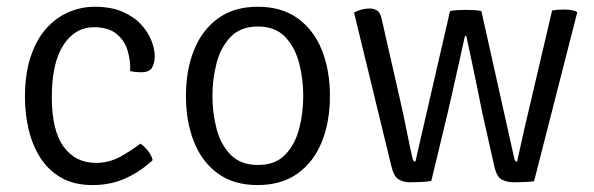

<svg xmlns="http://www.w3.org/2000/svg" viewBox="-20 -522 1713 554"><path d="M355.5 -317Q357 -346 348.5 -375.2Q340 -404.5 316.5 -424Q293 -443.5 251 -443.5Q196.5 -443.5 163 -392Q129.5 -340.5 129.5 -241.5Q129.5 -145.5 163.5 -98.8Q197.5 -52 257 -52Q294 -52 325.8 -69.2Q357.5 -86.5 385 -107.5Q396 -100.5 406.8 -87Q417.5 -73.5 420.5 -60Q386 -27.5 343 -7.8Q300 12 247 12Q193.5 12 156.2 -9.5Q119 -31 96 -67.5Q73 -104 62.5 -149Q52 -194 52 -241.5Q52 -309 68.5 -358.5Q85 -408 113.5 -439.8Q142 -471.5 178.2 -487Q214.5 -502.5 253 -502.5Q300.5 -502.5 333.8 -488Q367 -473.5 387.2 -451.2Q407.5 -429 417 -404.5Q426.5 -380 426.5 -360.5Q426.5 -341 419 -327.2Q411.5 -313.5 387 -313.5Q379 -313.5 371.5 -314.2Q364 -315 355.5 -317Z M932 -245.5Q932 -170.5 908.5 -112.5Q885 -54.5 838.5 -21.2Q792 12 723.5 12Q654.5 12 608.5 -21.5Q562.5 -55 539.5 -113.2Q516.5 -171.5 516.5 -245.5Q516.5 -319.5 539.8 -377.5Q563 -435.5 609.2 -469Q655.5 -502.5 723.5 -502.5Q793 -502.5 839.2 -469Q885.5 -435.5 908.8 -377.2Q932 -319 932 -245.5ZM593 -245.5Q593 -195.5 605 -150Q617 -104.5 645.8 -75.2Q674.5 -46 724.5 -46Q774 -46 802.5 -75.2Q831 -104.5 843 -150Q855 -195.5 855 -245.5Q855 -294.5 843 -340.2Q831 -386 802.5 -415.8Q774 -445.5 724.5 -445.5Q674.5 -445.5 645.8 -415.8Q617 -386 605 -340.2Q593 -294.5 593 -245.5Z M1001.5 -486Q1016 -493 1027 -495.2Q1038 -497.5 1047 -497.5Q1058 -497.5 1067.5 -492Q1077 -486.5 1081 -468.5L1134 -235.5Q1144.5 -189.5 1154 -141.8Q1163.5 -94 1170.5 -64.5Q1172.5 -55.5 1178.5 -55.5L1278.5 -490Q1286.5 -492 1301 -492.8Q1315.5 -493.5 1324 -493.5Q1333.5 -493.5 1347.5 -492.8Q1361.5 -492 1369 -490L1464 -64.5Q1466 -55.5 1472 -55.5Q1482.5 -104 1492.5 -148Q1502.5 -192 1513 -235.5L1573 -491.5Q1579.5 -493 1589 -493.8Q1598.5 -494.5 1608.5 -494.5Q1618.5 -494.5 1627.5 -493Q1636.5 -491.5 1643 -489L1645.5 -486L1521 1Q1510.5 2.5 1493.8 3.2Q1477 4 1463.5 4Q1442.5 4 1427.8 -3.8Q1413 -11.5 1406 -43.5L1371 -199.5Q1365.5 -227 1358 -264Q1350.5 -301 1342 -341.2Q1333.5 -381.5 1325.5 -418H1321.5Q1313.5 -381.5 1304.5 -341.2Q1295.5 -301 1287.2 -264Q1279 -227 1272.5 -199.5L1224.5 0Q1212 2.5 1194 3.2Q1176 4 1161.5 4Q1145 4 1130.8 -4Q1116.5 -12 1109 -43.5Z"/></svg>

Font: Signika Light
Style: Regular
Weight: 300
Designer: Anna Giedry
Foundry: Anna Giedry
Version: Version 2.000